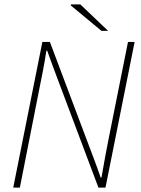

<svg xmlns="http://www.w3.org/2000/svg" viewBox="-20 -850 640 870"><path d="M40 0 172 -660H206L386 -182Q394 -161 402.5 -138.5Q411 -116 419.5 -92.5Q428 -69 436 -46H440Q448 -94 456.5 -139.5Q465 -185 474 -230L560 -660H590L458 0H426L244 -484Q232 -516 219 -551Q206 -586 194 -620H190Q183 -572 174 -526.5Q165 -481 156 -436L70 0ZM440 -710 300 -826 302 -830H344L470 -710Z"/></svg>

Font: Source Sans 3
Style: Italic
Weight: 200
Italic angle: -11°
Designer: Paul D. Hunt
Foundry: Adobe
Version: Version 3.046;hotconv 1.0.118;makeotfexe 2.5.65603